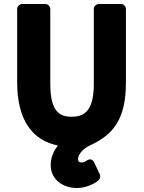

<svg xmlns="http://www.w3.org/2000/svg" viewBox="-20 -699 722 962"><path d="M66 -287C66 -100 140 4 270 30C253 52 234 85 234 127C234 203 298 243 365 243C402 243 445 228 473 205C481 199 485 186 480 175L452 115C440 90 420 102 414 106C406 112 398 115 391 115C377 115 371 110 371 98C371 81 387 50 432 29C546 -24 611 -99 611 -287V-654C611 -665 601 -679 586 -679H475C464 -679 450 -669 450 -654V-278C450 -144 403 -114 339 -114C276 -114 232 -143 232 -278V-654C232 -665 222 -679 207 -679H91C80 -679 66 -669 66 -654Z"/></svg>

Font: Falling Sky
Style: Blk
Weight: 900
Designer: Paul D. Hunt
Foundry: Adobe Systems Incorporated
Version: Version 1.02